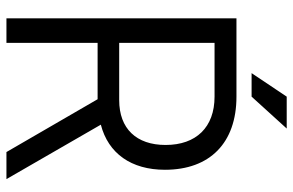

<svg xmlns="http://www.w3.org/2000/svg" viewBox="-177 -733 910 596"><g transform="rotate(90 278.0 -435.0)"><path d="M113 0V-283H288L452 0H536L367 -293C456 -316 507 -387 507 -492C507 -632 423 -714 280 -714H37V0ZM113 -350V-646H280C375 -646 430 -589 430 -494C430 -403 379 -350 291 -350ZM207 -761H280L379 -870H280Z"/></g></svg>

Font: Non Bureau Light
Style: Regular
Weight: 300
Designer: Jona Saucedo
Foundry: Non Foundry
Version: Version 1.000;FEAKit 1.0